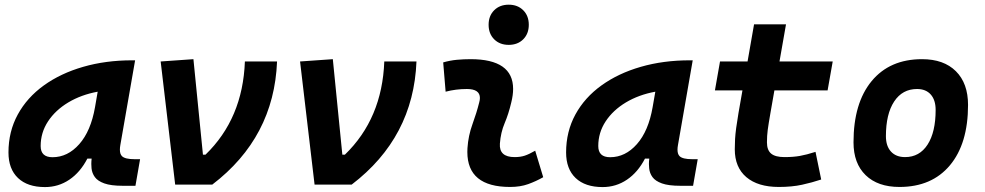

<svg xmlns="http://www.w3.org/2000/svg" viewBox="-20 -776 4142 807"><path d="M168.9 10.3Q95.7 10.3 55.7 -27.8Q15.6 -65.9 15.6 -135.3Q15.6 -223.1 54.7 -294.7Q93.8 -366.2 164.3 -417Q234.9 -467.8 329.6 -495.1Q424.3 -522.5 535.6 -522.5H547.9L485.8 -166.5Q483.9 -155.8 483.9 -147Q483.9 -128.4 492.7 -119.6Q505.4 -106.9 545.4 -106.9H568.8L549.3 4.9H496.1Q446.3 4.9 418.5 -5.1Q390.6 -15.1 378.7 -31.7Q366.7 -48.3 364.7 -68.8Q363.8 -77.6 363.8 -86.9Q363.8 -98.1 365.2 -109.4H347.2Q317.4 -51.8 271.5 -20.8Q225.6 10.3 168.9 10.3ZM200.7 -115.2Q264.6 -115.2 313.2 -170.2Q361.8 -225.1 379.4 -325.7L390.6 -390.6Q321.3 -377.9 267.1 -345.5Q212.9 -313 181.9 -265.9Q150.9 -218.8 150.9 -162.1Q150.9 -115.2 200.7 -115.2Z M716.3 0 655.3 -517.6 793 -527.3 833 -126H843.8Q1000.5 -277.8 1009.3 -517.6H1144.5Q1131.8 -198.2 872.1 0Z M1302.2 0 1241.2 -517.6 1378.9 -527.3 1418.9 -126H1429.7Q1586.4 -277.8 1595.2 -517.6H1730.5Q1717.8 -198.2 1458 0Z M2229.5 -142.6 2263.2 -31.2Q2233.4 -14.2 2200.2 -2.2Q2167 9.8 2124 9.8Q1944.3 9.8 1944.3 -137.2Q1944.3 -145 1944.8 -153.3Q1948.2 -205.6 1965.8 -253.9Q1983.4 -302.2 1994.1 -345.2Q1997.1 -355.5 1997.1 -364.3Q1997.1 -401.9 1942.4 -401.9Q1896 -401.9 1853 -390.6L1842.8 -513.7Q1871.6 -522 1900.4 -524.7Q1929.2 -527.3 1958 -527.3Q2136.7 -527.3 2136.7 -402.3Q2136.7 -376.5 2128.9 -345.2Q2117.7 -297.4 2101.1 -258.3Q2084.5 -219.2 2081.1 -172.4Q2077.1 -115.7 2143.1 -115.7Q2167.5 -115.7 2185.8 -121.8Q2204.1 -127.9 2229.5 -142.6ZM2118.2 -587.4Q2080.6 -587.4 2057.1 -610.8Q2033.7 -634.3 2033.7 -671.9Q2033.7 -709.5 2057.1 -732.9Q2080.6 -756.3 2118.2 -756.3Q2155.8 -756.3 2179.2 -732.9Q2202.6 -709.5 2202.6 -671.9Q2202.6 -634.3 2179.2 -610.8Q2155.8 -587.4 2118.2 -587.4Z M2512.7 10.3Q2439.5 10.3 2399.4 -27.8Q2359.4 -65.9 2359.4 -135.3Q2359.4 -223.1 2398.4 -294.7Q2437.5 -366.2 2508.1 -417Q2578.6 -467.8 2673.3 -495.1Q2768.1 -522.5 2879.4 -522.5H2891.6L2829.6 -166.5Q2827.6 -155.8 2827.6 -147Q2827.6 -128.4 2836.4 -119.6Q2849.1 -106.9 2889.2 -106.9H2912.6L2893.1 4.9H2839.8Q2790 4.9 2762.2 -5.1Q2734.4 -15.1 2722.4 -31.7Q2710.4 -48.3 2708.5 -68.8Q2707.5 -77.6 2707.5 -86.9Q2707.5 -98.1 2709 -109.4H2690.9Q2661.1 -51.8 2615.2 -20.8Q2569.3 10.3 2512.7 10.3ZM2544.4 -115.2Q2608.4 -115.2 2657 -170.2Q2705.6 -225.1 2723.1 -325.7L2734.4 -390.6Q2665 -377.9 2610.8 -345.5Q2556.6 -313 2525.6 -265.9Q2494.6 -218.8 2494.6 -162.1Q2494.6 -115.2 2544.4 -115.2Z M3253.4 9.8Q3165.5 9.8 3116.9 -31.5Q3068.4 -72.8 3068.4 -148.4Q3068.4 -170.9 3069.6 -191.7Q3070.8 -212.4 3074.2 -238Q3077.6 -263.7 3084 -301.3L3100.6 -396H2984.9L3006.3 -517.6H3122.1L3149.4 -673.8H3283.7L3256.3 -517.6H3480L3458.5 -396H3234.9L3218.3 -301.3Q3210 -253.9 3206.8 -229.5Q3203.6 -205.1 3203.6 -177.7Q3203.6 -145 3221.2 -130.4Q3238.8 -115.7 3277.3 -115.7Q3314 -115.7 3341.8 -120.6Q3369.6 -125.5 3407.7 -137.7L3431.6 -21.5Q3393.6 -8.8 3351.1 0.5Q3308.6 9.8 3253.4 9.8Z M3760.7 9.8Q3669.4 9.8 3618.4 -39.8Q3567.4 -89.4 3567.4 -177.7Q3567.4 -342.8 3643.6 -435.1Q3719.7 -527.3 3855.5 -527.3Q3946.8 -527.3 3997.8 -476.6Q4048.8 -425.8 4048.8 -335Q4048.8 -172.4 3972.7 -81.3Q3896.5 9.8 3760.7 9.8ZM3784.2 -115.7Q3844.7 -115.7 3878.7 -168.2Q3912.6 -220.7 3912.6 -314Q3912.6 -355.5 3892.1 -378.7Q3871.6 -401.9 3834.5 -401.9Q3772.9 -401.9 3738.3 -349.4Q3703.6 -296.9 3703.6 -203.6Q3703.6 -162.1 3724.9 -138.9Q3746.1 -115.7 3784.2 -115.7Z"/></svg>

Font: CaskaydiaCove NF
Style: Bold Italic
Weight: 700
Italic angle: -10°
Designer: Aaron Bell
Foundry: Saja Typeworks
Version: Version 2111.001; VTT 6.35;Nerd Fonts 3.2.1